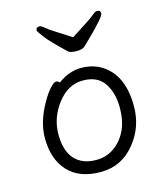

<svg xmlns="http://www.w3.org/2000/svg" viewBox="-112 -813 785 916"><g transform="rotate(-15 281.0 -355.5)"><path d="M267 -43Q316 -43 354.5 -69.5Q393 -96 416 -142Q439 -188 439 -258Q439 -328 406.5 -377Q374 -426 301 -426Q228 -426 175.5 -357.5Q123 -289 123 -207.5Q123 -126 160.5 -84.5Q198 -43 267 -43ZM194 -445Q249 -486 309 -486Q369 -486 413 -457Q506 -396 506 -245Q506 -143 444 -66Q378 18 272.5 18Q167 18 111.5 -42.5Q56 -103 56 -207Q56 -287 106 -374Q126 -410 146 -432Q166 -454 176.5 -454Q187 -454 194 -445ZM311 -637Q346 -660 380 -681.5Q414 -703 429 -716Q444 -729 452 -729Q470 -729 470 -712.5Q470 -696 384 -612Q364 -593 352 -581Q340 -569 310.5 -569Q281 -569 270 -578Q200 -644 175.5 -676Q151 -708 151 -713Q151 -729 169 -729Q177 -729 192 -716Q207 -703 241.5 -681.5Q276 -660 311 -637Z"/></g></svg>

Font: LXGW WenKai Lite
Style: Regular
Weight: 400
Designer: LXGW / Fontworks Inc.
Foundry: LXGW / Fontworks Inc.
Version: Version 1.511; March 25, 2025